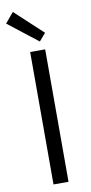

<svg xmlns="http://www.w3.org/2000/svg" viewBox="-105 -1004 496 1045"><g transform="rotate(-10 143.5 -481.5)"><path d="M102 0H185V-732H102ZM164 -779 200 -821 47 -963 0 -907Z"/></g></svg>

Font: Noto Sans KR DemiLight
Style: Regular
Weight: 350
Designer: Ryoko NISHIZUKA 西塚涼子 (kana, bopomofo & ideographs); Paul D. Hunt (Latin, Greek & Cyrillic); Sandoll Communications 산돌커뮤니
Foundry: Adobe
Version: Version 2.004;hotconv 1.0.118;makeotfexe 2.5.65603